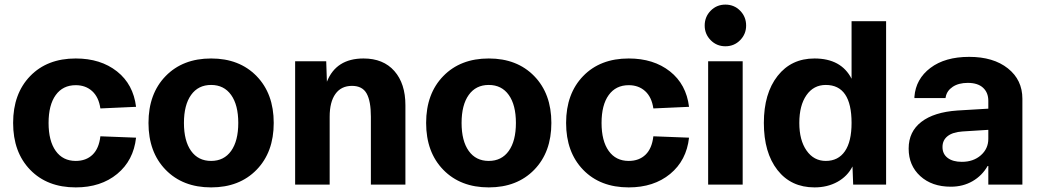

<svg xmlns="http://www.w3.org/2000/svg" viewBox="-20 -802 4519 834"><path d="M309 12Q185 12 111 -64.5Q37 -141 37 -268Q37 -395 111 -471.5Q185 -548 309 -548Q417 -548 488 -492Q559 -436 571 -338L416 -331Q409 -380 380.5 -406Q352 -432 309 -432Q253 -432 222 -389Q191 -346 191 -268Q191 -190 222 -146.5Q253 -103 309 -103Q354 -103 382 -130Q410 -157 416 -210L571 -204Q560 -105 489 -46.5Q418 12 309 12Z M1094.5 -64.5Q1020 12 897 12Q774 12 699.5 -64.5Q625 -141 625 -268Q625 -395 699.5 -471.5Q774 -548 897 -548Q1020 -548 1094.5 -471.5Q1169 -395 1169 -268Q1169 -141 1094.5 -64.5ZM810 -146.5Q841 -103 897 -103Q953 -103 984 -146.5Q1015 -190 1015 -268Q1015 -346 984 -389.5Q953 -433 897 -433Q841 -433 810 -389.5Q779 -346 779 -268Q779 -190 810 -146.5Z M1262 0V-536H1397L1400 -447Q1440 -548 1559 -548Q1645 -548 1693 -493.5Q1741 -439 1741 -345V0H1591V-295Q1591 -363 1572.5 -396Q1554 -429 1509 -429Q1462 -429 1437 -394Q1412 -359 1412 -295V0Z M2300.5 -64.5Q2226 12 2103 12Q1980 12 1905.5 -64.5Q1831 -141 1831 -268Q1831 -395 1905.5 -471.5Q1980 -548 2103 -548Q2226 -548 2300.5 -471.5Q2375 -395 2375 -268Q2375 -141 2300.5 -64.5ZM2016 -146.5Q2047 -103 2103 -103Q2159 -103 2190 -146.5Q2221 -190 2221 -268Q2221 -346 2190 -389.5Q2159 -433 2103 -433Q2047 -433 2016 -389.5Q1985 -346 1985 -268Q1985 -190 2016 -146.5Z M2711 12Q2587 12 2513 -64.5Q2439 -141 2439 -268Q2439 -395 2513 -471.5Q2587 -548 2711 -548Q2819 -548 2890 -492Q2961 -436 2973 -338L2818 -331Q2811 -380 2782.5 -406Q2754 -432 2711 -432Q2655 -432 2624 -389Q2593 -346 2593 -268Q2593 -190 2624 -146.5Q2655 -103 2711 -103Q2756 -103 2784 -130Q2812 -157 2818 -210L2973 -204Q2962 -105 2891 -46.5Q2820 12 2711 12Z M3131 -601Q3093 -601 3067 -627.5Q3041 -654 3041 -691Q3041 -729 3067 -755.5Q3093 -782 3131 -782Q3169 -782 3195 -755.5Q3221 -729 3221 -691Q3221 -654 3195 -627.5Q3169 -601 3131 -601ZM3056 0V-536H3206V0Z M3518 12Q3416 12 3357 -63.5Q3298 -139 3298 -268Q3298 -396 3357.5 -472Q3417 -548 3518 -548Q3634 -548 3679 -460V-710H3829V0H3686L3683 -79Q3661 -36 3617.5 -12Q3574 12 3518 12ZM3567 -103Q3621 -103 3650 -145Q3679 -187 3679 -268Q3679 -433 3567 -433Q3514 -433 3483 -388.5Q3452 -344 3452 -268Q3452 -193 3483.5 -148Q3515 -103 3567 -103Z M4110 9Q4028 9 3977.5 -37Q3927 -83 3927 -156V-157Q3927 -230 3982 -272.5Q4037 -315 4139 -322L4273 -330V-364Q4273 -400 4250 -421Q4227 -442 4184 -442Q4144 -442 4118.5 -425Q4093 -408 4088 -381L4087 -376H3952V-382Q3958 -459 4021.5 -507Q4085 -555 4190 -555Q4295 -555 4358 -505Q4421 -455 4421 -373V0H4273V-81H4270Q4246 -39 4204.5 -15Q4163 9 4110 9ZM4074 -163Q4074 -133 4096.5 -116Q4119 -99 4158 -99Q4208 -99 4240.5 -127.5Q4273 -156 4273 -199V-238L4161 -231Q4118 -228 4096 -210.5Q4074 -193 4074 -164Z"/></svg>

Font: Txt Sans
Style: Bold
Weight: 700
Designer: Open Source
Foundry: XRLN
Version: Version 1.0